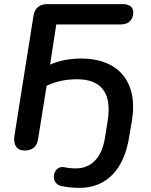

<svg xmlns="http://www.w3.org/2000/svg" viewBox="-20 -725 733 935"><path d="M366 190C499 190 584 100 609 -58L623 -141C653 -333 550 -440 376 -440C318 -440 264 -429 224 -410L254 -606H569C606 -606 629 -628 629 -665C629 -691 610 -705 576 -705H211C173 -705 149 -686 143 -648L50 -62C44 -19 62 8 100 8C139 8 161 -12 166 -51L207 -307C253 -330 305 -339 356 -339C471 -339 527 -274 504 -135L491 -53C475 44 424 95 350 95C329 95 310 93 291 89C239 80 219 168 279 181C303 186 335 190 366 190Z"/></svg>

Font: SN Pro Semibold
Style: Italic
Weight: 600
Italic angle: -9°
Designer: Tobias Whetton
Foundry: Supernotes
Version: Version 1.001;Glyphs 3.2 (3249)